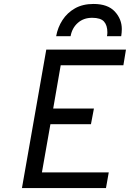

<svg xmlns="http://www.w3.org/2000/svg" viewBox="-20 -951 657 971"><path d="M91 0 214 -700H617L604 -621H287L249 -402H455L440 -323H235L192 -79H530L516 0ZM264 -768Q272 -812.5 296 -849.5Q320 -886.5 359.2 -908.8Q398.5 -931 453 -931Q525 -931 560.5 -892.8Q596 -854.5 596 -804Q596 -795 595.2 -786Q594.5 -777 593 -768H521Q522 -772.5 522.5 -777.5Q523 -782.5 523 -787Q523 -823 506 -842Q489 -861 446 -861Q402.5 -861 373.5 -835.2Q344.5 -809.5 337 -768Z"/></svg>

Font: Overpass
Style: Italic
Weight: 400
Italic angle: -10°
Designer: Delve Withrington, Dave Bailey, Thomas Jockin
Foundry: Delve Fonts LLC
Version: Version 4.000